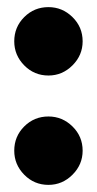

<svg xmlns="http://www.w3.org/2000/svg" viewBox="-20 -524 272 539"><path d="M20 -408Q20 -448 48 -476Q76 -504 116 -504Q155 -504 183.5 -476Q212 -448 212 -408Q212 -369 183.5 -340.5Q155 -312 116 -312Q76 -312 48 -340.5Q20 -369 20 -408ZM20 -101Q20 -141 48 -169Q76 -197 116 -197Q155 -197 183.5 -169Q212 -141 212 -101Q212 -62 183.5 -33.5Q155 -5 116 -5Q76 -5 48 -33.5Q20 -62 20 -101Z"/></svg>

Font: Prompt ExtraBold
Style: Regular
Weight: 800
Designer: Katatrad Team
Foundry: CadsonDemak
Version: Version 1.001